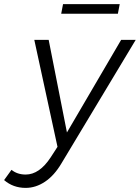

<svg xmlns="http://www.w3.org/2000/svg" viewBox="-112 -718 681 935"><path d="M549 -524 187 78Q152 137 107 167Q62 197 13 197Q-48 197 -92 159L-56 109Q-28 132 13 132Q80 132 135 48L168 -3L55 -524H125L214 -73L478 -524ZM195 -698H471L462 -651H186Z"/></svg>

Font: Gontserrat Light
Style: Italic
Weight: 300
Italic angle: -11.3°
Designer: Julieta Ulanovsky
Foundry: Julieta Ulanovsky
Version: Version 6.001